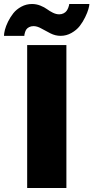

<svg xmlns="http://www.w3.org/2000/svg" viewBox="-74 -934 464 954"><path d="M92.8 -804.2Q80.1 -804.2 70.8 -799.3Q61.5 -794.4 57.1 -788.1Q52.7 -781.7 50.3 -773.7Q47.9 -765.6 47.4 -762Q46.9 -758.3 46.9 -755.9H-54.2Q-54.2 -767.6 -49.6 -785.9Q-44.9 -804.2 -33.9 -826.7Q-22.9 -849.1 -7.6 -868.4Q7.8 -887.7 32.2 -900.9Q56.6 -914.1 85 -914.1Q106.9 -914.1 127 -906Q147 -897.9 159.7 -888.4Q172.4 -878.9 188.7 -870.8Q205.1 -862.8 220.2 -862.8Q232.4 -862.8 242.2 -867.9Q252 -873 256.8 -879.9Q261.7 -886.7 264.9 -894.8Q268.1 -902.8 269 -907.5Q270 -912.1 270 -914.1H370.1Q370.1 -905.8 365.2 -888.7Q360.4 -871.6 349.1 -848.4Q337.9 -825.2 322.3 -804.9Q306.6 -784.7 281.2 -770.3Q255.9 -755.9 227.1 -755.9Q201.2 -755.9 177 -768.1Q152.8 -780.3 131.8 -792.2Q110.8 -804.2 92.8 -804.2ZM61 0V-710H255.9V0Z"/></svg>

Font: Rawline Black
Style: Regular
Weight: 900
Designer: Matt McInerney, Pablo Impallari, Rodrigo Fuenzalida
Foundry: Matt McInerney, Pablo Impallari, Rodrigo Fuenzalida
Version: Version 4.020;PS 004.020;hotconv 1.0.88;makeotf.lib2.5.64775